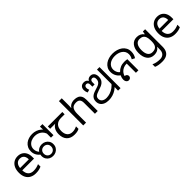

<svg xmlns="http://www.w3.org/2000/svg" viewBox="338 -2381 4241 4241"><g transform="rotate(-45 2459.0 -260.0)"><path d="M292 -546Q361 -546 410.5 -516Q460 -486 486.5 -431.5Q513 -377 513 -304V-251H146Q148 -160 192.5 -112.5Q237 -65 317 -65Q368 -65 407.5 -74.5Q447 -84 489 -102V-25Q448 -7 408 1.5Q368 10 313 10Q237 10 178.5 -21Q120 -52 87.5 -113.5Q55 -175 55 -264Q55 -352 84.5 -415Q114 -478 167.5 -512Q221 -546 292 -546ZM291 -474Q228 -474 191.5 -433.5Q155 -393 148 -321H421Q421 -367 407 -401Q393 -435 364.5 -454.5Q336 -474 291 -474Z M697 -198Q636 -238 606 -292.5Q576 -347 576 -412Q576 -475 600 -522.5Q624 -570 664.5 -602Q705 -634 757.5 -650Q810 -666 867 -666Q928 -666 983.5 -646.5Q1039 -627 1082.5 -587.5Q1126 -548 1151 -488.5Q1176 -429 1176 -348H1119Q1119 -410 1099 -456Q1079 -502 1044.5 -532.5Q1010 -563 966 -578Q922 -593 874 -593Q816 -593 765.5 -571.5Q715 -550 683.5 -508Q652 -466 652 -404Q652 -358 671.5 -319.5Q691 -281 725 -254L697 -198ZM1105 -475 1109 -513 1105 -658H1183V-313H1105ZM855 8Q803 8 761 -14.5Q719 -37 694.5 -78Q670 -119 670 -174Q670 -229 694.5 -269.5Q719 -310 761 -332.5Q803 -355 855 -355Q907 -355 949.5 -332.5Q992 -310 1017.5 -269.5Q1043 -229 1043 -174Q1043 -119 1017.5 -78Q992 -37 949.5 -14.5Q907 8 855 8ZM856 -57Q906 -57 938.5 -89Q971 -121 971 -174Q971 -226 938.5 -257.5Q906 -289 856 -289Q806 -289 774 -257.5Q742 -226 742 -174Q742 -122 774.5 -89.5Q807 -57 856 -57Z M1526 10Q1408 10 1343 -57Q1278 -124 1278 -245Q1278 -325 1307 -380.5Q1336 -436 1390 -465H1231V-537H1683V-465H1570Q1476 -465 1422.5 -411.5Q1369 -358 1369 -252Q1369 -165 1412 -114.5Q1455 -64 1535 -64Q1572 -64 1606 -73.5Q1640 -83 1672 -99V-21Q1643 -5 1608 2.5Q1573 10 1526 10Z M1888 -537Q1888 -518 1886.5 -498Q1885 -478 1883 -462H1889Q1906 -490 1932 -508Q1958 -526 1990 -535.5Q2022 -545 2056 -545Q2121 -545 2164.5 -524.5Q2208 -504 2230 -461Q2252 -418 2252 -349V0H2165V-343Q2165 -408 2136 -440Q2107 -472 2045 -472Q1955 -472 1921.5 -421.5Q1888 -371 1888 -277V0H1800V-760H1888Z M2597 8Q2526 8 2474.5 -14.5Q2423 -37 2396 -78Q2369 -119 2369 -177Q2369 -227 2388 -260Q2407 -293 2437 -313.5Q2467 -334 2501.5 -346.5Q2536 -359 2568 -369L2591 -376Q2615 -383 2639.5 -393Q2664 -403 2685 -419Q2706 -435 2719 -460.5Q2732 -486 2732 -524Q2732 -560 2717 -579.5Q2702 -599 2674 -599Q2647 -599 2632.5 -580Q2618 -561 2618 -529V-463H2548V-530Q2548 -562 2533.5 -580.5Q2519 -599 2491 -599Q2464 -599 2449 -581.5Q2434 -564 2434 -533Q2434 -519 2438 -501.5Q2442 -484 2451 -464L2383 -446Q2371 -471 2365.5 -496.5Q2360 -522 2360 -544Q2360 -600 2391.5 -633Q2423 -666 2478 -666Q2537 -666 2568 -629.5Q2599 -593 2599 -534H2568Q2568 -575 2582 -604.5Q2596 -634 2622.5 -650Q2649 -666 2684 -666Q2721 -666 2748.5 -649Q2776 -632 2791 -599.5Q2806 -567 2806 -521Q2806 -466 2787 -429.5Q2768 -393 2738.5 -370.5Q2709 -348 2677.5 -335.5Q2646 -323 2621 -315L2601 -309Q2550 -292 2516.5 -276.5Q2483 -261 2466 -239Q2449 -217 2449 -181Q2449 -128 2488 -96.5Q2527 -65 2596 -65Q2651 -65 2708.5 -84Q2766 -103 2820.5 -142.5Q2875 -182 2917 -242L2922 -146Q2884 -97 2831.5 -62.5Q2779 -28 2719 -10Q2659 8 2597 8ZM2891 -143 2887 -175V-658H2965V0H2887Z M3194 -182Q3129 -217 3094 -277.5Q3059 -338 3059 -409Q3059 -472 3085 -520Q3111 -568 3155.5 -600.5Q3200 -633 3257 -649.5Q3314 -666 3377 -666Q3442 -666 3501.5 -649Q3561 -632 3607 -598.5Q3653 -565 3679.5 -515.5Q3706 -466 3706 -401Q3706 -355 3694 -315Q3682 -275 3659 -241L3590 -276Q3607 -302 3617 -333Q3627 -364 3627 -399Q3627 -447 3606 -483.5Q3585 -520 3549.5 -544.5Q3514 -569 3469 -581Q3424 -593 3376 -593Q3328 -593 3285 -581Q3242 -569 3209.5 -545Q3177 -521 3158 -485.5Q3139 -450 3139 -404Q3139 -355 3162 -312Q3185 -269 3228 -243L3194 -182ZM3219 8Q3197 8 3179 -4Q3161 -16 3150.5 -38.5Q3140 -61 3140 -92Q3140 -136 3160 -182Q3180 -228 3217.5 -267Q3255 -306 3309.5 -330Q3364 -354 3433 -354Q3455 -354 3479.5 -352Q3504 -350 3523 -346V0H3445V-310L3490 -283Q3475 -286 3461.5 -287Q3448 -288 3436 -288Q3386 -288 3344.5 -270Q3303 -252 3273.5 -222.5Q3244 -193 3228 -156.5Q3212 -120 3212 -84Q3212 -69 3219 -56.5Q3226 -44 3234 -33L3176 -96Q3178 -106 3184.5 -112Q3191 -118 3200 -121Q3209 -124 3218 -124Q3240 -124 3255.5 -114.5Q3271 -105 3279.5 -89.5Q3288 -74 3288 -57Q3288 -38 3279 -23.5Q3270 -9 3254.5 -0.5Q3239 8 3219 8Z M4014 -546Q4067 -546 4109.5 -526Q4152 -506 4182 -465H4187L4199 -536H4269V9Q4269 85 4243 136.5Q4217 188 4164 214Q4111 240 4029 240Q3971 240 3922.5 231.5Q3874 223 3836 206V125Q3874 145 3925 156Q3976 167 4034 167Q4103 167 4142.5 126.5Q4182 86 4182 16V-5Q4182 -17 4183 -39.5Q4184 -62 4185 -71H4181Q4153 -30 4111.5 -10Q4070 10 4015 10Q3911 10 3852.5 -63Q3794 -136 3794 -267Q3794 -395 3852.5 -470.5Q3911 -546 4014 -546ZM4026 -472Q3959 -472 3922 -418.5Q3885 -365 3885 -266Q3885 -167 3921.5 -114.5Q3958 -62 4028 -62Q4069 -62 4098 -72.5Q4127 -83 4146 -105.5Q4165 -128 4174 -163Q4183 -198 4183 -246V-267Q4183 -340 4166.5 -385Q4150 -430 4115 -451Q4080 -472 4026 -472Z M4646 -546Q4715 -546 4764.5 -516Q4814 -486 4840.5 -431.5Q4867 -377 4867 -304V-251H4500Q4502 -160 4546.5 -112.5Q4591 -65 4671 -65Q4722 -65 4761.5 -74.5Q4801 -84 4843 -102V-25Q4802 -7 4762 1.5Q4722 10 4667 10Q4591 10 4532.5 -21Q4474 -52 4441.5 -113.5Q4409 -175 4409 -264Q4409 -352 4438.5 -415Q4468 -478 4521.5 -512Q4575 -546 4646 -546ZM4645 -474Q4582 -474 4545.5 -433.5Q4509 -393 4502 -321H4775Q4775 -367 4761 -401Q4747 -435 4718.5 -454.5Q4690 -474 4645 -474Z"/></g></svg>

Font: loriya05
Style: Book
Weight: 400
Designer: Jelle Bosma - Monotype Design Team
Foundry: Monotype Imaging Inc.
Version: Version 2.003